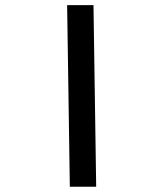

<svg xmlns="http://www.w3.org/2000/svg" viewBox="-20 -713 626 733"><path d="M246.6 0 236.3 -693.4H336.9L347.2 0Z"/></svg>

Font: Cascadia Mono
Style: Regular
Weight: 400
Monospace: yes
Designer: Aaron Bell
Foundry: Saja Typeworks
Version: Version 2404.023